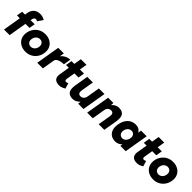

<svg xmlns="http://www.w3.org/2000/svg" viewBox="375 -2244 3777 3777"><g transform="rotate(45 2264.0 -355.0)"><path d="M59 0 151 -547Q164 -629 214.5 -675.5Q265 -722 353 -722Q387 -722 421.5 -710.5Q456 -699 479 -684L404 -574Q393 -582 381.5 -585.5Q370 -589 360 -589Q336 -589 322 -572.5Q308 -556 302 -517L215 0ZM43 -377 64 -500H412L391 -377Z M665 12Q583 12 521.5 -23.5Q460 -59 431.5 -122.5Q403 -186 416 -268Q429 -341 469 -396Q509 -451 568.5 -481.5Q628 -512 699 -512Q782 -512 843 -476.5Q904 -441 932.5 -378Q961 -315 947 -232Q935 -159 895 -104Q855 -49 795.5 -18.5Q736 12 665 12ZM669 -132Q698 -132 723 -146Q748 -160 765.5 -185.5Q783 -211 788 -245Q794 -283 783.5 -310.5Q773 -338 750 -353Q727 -368 695 -368Q666 -368 641 -354Q616 -340 598.5 -314.5Q581 -289 575 -255Q569 -217 580 -189.5Q591 -162 614 -147Q637 -132 669 -132Z M984 0 1068 -500H1224L1140 0ZM1142 -256Q1156 -337 1197 -392Q1238 -447 1292.5 -474.5Q1347 -502 1401 -502L1376 -350Q1330 -350 1287.5 -340Q1245 -330 1216.5 -309Q1188 -288 1183 -256Z M1604 12Q1516 12 1480 -30.5Q1444 -73 1457 -152L1541 -656H1697L1619 -191Q1614 -160 1622 -146.5Q1630 -133 1653 -133Q1662 -133 1675 -138Q1688 -143 1700 -149L1735 -34Q1707 -15 1671.5 -1.5Q1636 12 1604 12ZM1415 -369 1437 -500H1785L1763 -369Z M2123 0 2130 -92 2198 -500H2354L2270 0ZM1832 -238 1876 -500H2032L1989 -244ZM1989 -244Q1982 -205 1987 -181Q1992 -157 2007 -146Q2022 -135 2045 -134Q2090 -134 2117.5 -159.5Q2145 -185 2154 -236L2200 -235Q2187 -156 2154.5 -101Q2122 -46 2075.5 -17Q2029 12 1974 12Q1883 12 1846 -44Q1809 -100 1828 -214L1833 -244Z M2372 0 2456 -500H2603L2596 -408L2528 0ZM2693 0 2736 -256 2897 -280 2849 0ZM2736 -256Q2743 -296 2738 -319.5Q2733 -343 2718.5 -354Q2704 -365 2680 -366Q2635 -367 2607.5 -341Q2580 -315 2572 -264L2525 -265Q2538 -344 2571 -399Q2604 -454 2650.5 -483Q2697 -512 2751 -512Q2843 -512 2880 -456.5Q2917 -401 2897 -286L2893 -256Z M3296 0 3304 -93 3372 -500H3528L3444 0ZM3161 12Q3090 12 3041 -21Q2992 -54 2971.5 -113.5Q2951 -173 2963 -253Q2971 -311 2991.5 -358.5Q3012 -406 3044.5 -440.5Q3077 -475 3119.5 -493.5Q3162 -512 3213 -512Q3284 -512 3323.5 -478Q3363 -444 3376 -385Q3389 -326 3378 -248Q3370 -186 3351.5 -137.5Q3333 -89 3305 -55.5Q3277 -22 3240.5 -5Q3204 12 3161 12ZM3214 -132Q3238 -132 3258 -141.5Q3278 -151 3293.5 -168Q3309 -185 3318.5 -207.5Q3328 -230 3331 -255Q3337 -305 3311.5 -336.5Q3286 -368 3243 -368Q3219 -368 3198.5 -358Q3178 -348 3162 -331.5Q3146 -315 3136.5 -293Q3127 -271 3124 -246Q3119 -196 3144.5 -164Q3170 -132 3214 -132Z M3768 12Q3680 12 3644 -30.5Q3608 -73 3621 -152L3705 -656H3861L3783 -191Q3778 -160 3786 -146.5Q3794 -133 3817 -133Q3826 -133 3839 -138Q3852 -143 3864 -149L3899 -34Q3871 -15 3835.5 -1.5Q3800 12 3768 12ZM3579 -369 3601 -500H3949L3927 -369Z M4218 12Q4136 12 4074.5 -23.5Q4013 -59 3984.5 -122.5Q3956 -186 3969 -268Q3982 -341 4022 -396Q4062 -451 4121.5 -481.5Q4181 -512 4252 -512Q4335 -512 4396 -476.5Q4457 -441 4485.5 -378Q4514 -315 4500 -232Q4488 -159 4448 -104Q4408 -49 4348.5 -18.5Q4289 12 4218 12ZM4222 -132Q4251 -132 4276 -146Q4301 -160 4318.5 -185.5Q4336 -211 4341 -245Q4347 -283 4336.5 -310.5Q4326 -338 4303 -353Q4280 -368 4248 -368Q4219 -368 4194 -354Q4169 -340 4151.5 -314.5Q4134 -289 4128 -255Q4122 -217 4133 -189.5Q4144 -162 4167 -147Q4190 -132 4222 -132Z"/></g></svg>

Font: Figtree ExtraBold
Style: Italic
Weight: 800
Italic angle: -9.5°
Foundry: Erik Kennedy
Version: Version 2.001;gftools[0.9.30]